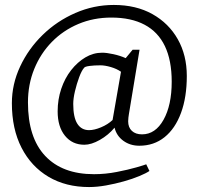

<svg xmlns="http://www.w3.org/2000/svg" viewBox="-20 -649 802 776"><path d="M340 107Q246 107 176 65.5Q106 24 67 -52Q28 -128 28 -232Q28 -309 61.5 -380.5Q95 -452 152.5 -508Q210 -564 284.5 -596.5Q359 -629 440 -629Q530 -629 596 -592Q662 -555 698.5 -490.5Q735 -426 735 -342Q735 -256 711.5 -192.5Q688 -129 645 -94.5Q602 -60 543 -60Q506 -60 478.5 -80Q451 -100 443 -133Q418 -103 383.5 -83.5Q349 -64 321 -64Q272 -64 242.5 -100.5Q213 -137 213 -199Q213 -247 227.5 -290Q242 -333 267.5 -365.5Q293 -398 325 -417Q357 -436 393 -436Q411 -436 438.5 -430Q466 -424 488 -414L516 -448H544L501 -188Q500 -183 499 -174Q498 -165 498 -159Q498 -134 513 -120Q528 -106 554 -106Q608 -106 641 -165Q674 -224 674 -319Q674 -405 646.5 -462.5Q619 -520 564.5 -549Q510 -578 430 -578Q358 -578 296.5 -552Q235 -526 189.5 -479.5Q144 -433 118.5 -370.5Q93 -308 93 -235Q93 -93 162.5 -19Q232 55 360 55Q406 55 452 46Q498 37 531 27.5Q564 18 571 15L584 42Q571 51 543.5 62.5Q516 74 480.5 84Q445 94 408.5 100.5Q372 107 340 107ZM340 -123Q361 -123 388.5 -134.5Q416 -146 435 -164L469 -359Q452 -371 428 -378Q404 -385 386 -385Q361 -385 342 -382.5Q323 -380 320 -375Q310 -364 300 -337Q290 -310 283 -280.5Q276 -251 276 -229Q276 -175 292.5 -149Q309 -123 340 -123Z"/></svg>

Font: Faustina Light
Style: Italic
Weight: 300
Italic angle: -8°
Designer: Alfonso Garcia
Foundry: http://www.omnibus-type.com
Version: Version 1.200